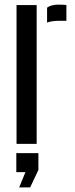

<svg xmlns="http://www.w3.org/2000/svg" viewBox="-20 -622 324 830"><path d="M51.5 0V-600H138.5V0ZM183.5 -524.5V-589Q201.5 -602 232.5 -602Q242 -602 251.5 -601.5Q261 -601 267 -600.5V-532H233.5Q203.5 -532 183.5 -524.5ZM63 188 90 122H50.5V40H146V112.5L110.5 188Z"/></svg>

Font: Big Shoulders Stencil Display Thin SemiBold
Style: Regular
Weight: 600
Version: Version 2.001